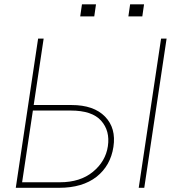

<svg xmlns="http://www.w3.org/2000/svg" viewBox="-20 -895 845 915"><path d="M265.6 -26.4Q362.3 -26.4 422.9 -76.2Q483.4 -126 494.1 -198.2Q504.9 -271.5 461.9 -319.8Q418.9 -368.2 316.9 -368.2H136.7L85.4 -26.4ZM320.8 -394.5Q426.8 -394.5 480.5 -339.4Q534.2 -284.2 520.5 -194.8Q506.8 -105.5 440.4 -52.7Q373 0 261.7 0H55.2L161.6 -710.9H188L140.6 -394.5ZM667.5 0H641.1L747.6 -710.9H773.9ZM429.2 -816.9H362.3L370.6 -874.5H437.5ZM658.2 -816.9H591.8L600.1 -874.5H666.5Z"/></svg>

Font: Roboto-ThinItalic
Style: Italic
Weight: 250
Italic angle: -12°
Designer: Google
Version: Version 1.100141; 2013; ttfautohint (v0.94.14-c901) -l 8 -r 